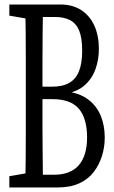

<svg xmlns="http://www.w3.org/2000/svg" viewBox="-20 -823 500 843"><path d="M21 0V-49.3L122.6 -66.9H129.9V0ZM90.8 0Q92.3 -61 92.8 -122.1Q93.3 -183.1 93.3 -246.1Q93.3 -309.1 93.3 -371.6V-430.7Q93.3 -493.2 93.3 -555.4Q93.3 -617.7 92.8 -680.2Q92.3 -742.7 90.8 -803.2H168.9Q168 -743.2 167.2 -681.2Q166.5 -619.1 166.5 -556.6Q166.5 -494.1 166.5 -430.7V-390.1Q166.5 -319.3 166.5 -252.9Q166.5 -186.5 167.5 -124Q168.5 -61.5 168.9 0ZM129.9 0V-55.7H215.8Q290 -55.7 326.2 -97.9Q362.3 -140.1 362.3 -219.2Q362.3 -303.2 326.2 -345.5Q290 -387.7 210 -387.7H129.9V-442.4H207.5Q254.9 -442.4 284.2 -459.2Q313.5 -476.1 327.1 -511Q340.8 -545.9 340.8 -600.1Q340.8 -655.3 327.9 -687.7Q314.9 -720.2 287.8 -734.4Q260.7 -748.5 221.7 -748.5H129.9V-803.2H245.1Q299.3 -803.2 337.2 -778.3Q375 -753.4 394.5 -709.7Q414.1 -666 414.1 -608.4Q414.1 -561.5 399.4 -520Q384.8 -478.5 352.8 -449.7Q320.8 -420.9 268.6 -411.6V-421.9Q330.1 -414.6 367.4 -386Q404.8 -357.4 422.4 -314.5Q439.9 -271.5 439.9 -219.2Q439.9 -178.2 428.2 -139.6Q416.5 -101.1 392.3 -68.8Q368.2 -36.6 328.6 -18.3Q289.1 0 234.4 0ZM21 -754.4V-803.2H129.9V-736.8H122.6Z"/></svg>

Font: Scarab Serif
Style: Regular
Weight: 400
Designer: John Roberts
Foundry: Scarab
Version: 1.0